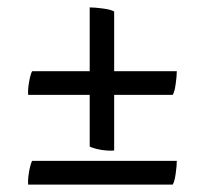

<svg xmlns="http://www.w3.org/2000/svg" viewBox="-20 -544 554 518"><path d="M288 -352H457Q457 -339 454 -317.5Q451 -296 446 -288H288V-138Q281 -137 267 -138Q253 -139 239.5 -142.5Q226 -146 222 -149V-288H56Q55 -296 56.5 -309.5Q58 -323 61 -335.5Q64 -348 67 -352H222V-524Q236 -524 258 -521Q280 -518 288 -513ZM56 -46Q55 -54 56.5 -67.5Q58 -81 61 -93.5Q64 -106 67 -110H457Q457 -97 454 -75.5Q451 -54 446 -46Z"/></svg>

Font: Alike
Style: Regular
Weight: 400
Designer: Sveta Sebyakina
Foundry: Cyreal (www.cyreal.org)
Version: Version 1.301; ttfautohint (v1.8.4.7-5d5b)